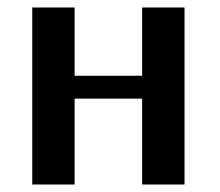

<svg xmlns="http://www.w3.org/2000/svg" viewBox="-20 -492 588 512"><path d="M66 0V-472H179V-290H359V-472H472V0H359V-229H179V0Z"/></svg>

Font: Coval
Style: Bold
Weight: 700
Foundry: Context Ltd
Version: Version 001.000